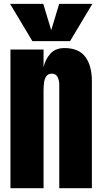

<svg xmlns="http://www.w3.org/2000/svg" viewBox="-20 -994 539 1014"><path d="M35.2 0V-732.4H210V-639.2Q219.7 -681.2 246.3 -710.7Q272.9 -740.2 320.3 -740.2Q396.5 -740.2 430.9 -693.4Q465.3 -646.5 465.3 -564.9V0H293V-546.9Q293 -568.4 284.2 -586.7Q275.4 -605 253.9 -605Q233.9 -605 224.4 -591.1Q214.8 -577.1 212.4 -556.4Q210 -535.6 210 -515.1V0ZM150.9 -776.9 33.2 -973.6H208.5L250.5 -834.5L292.5 -973.6H467.8L350.1 -776.9Z"/></svg>

Font: webenart
Style: Regular
Weight: 400
Designer: Vernon Adams
Foundry: Vernon Adams
Version: Version 2.116; ttfautohint (v1.8.3)